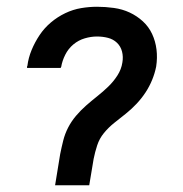

<svg xmlns="http://www.w3.org/2000/svg" viewBox="-20 -548 540 568"><path d="M143 0 158 -92Q162 -112 167 -132Q172 -152 181.5 -170.5Q191 -189 205 -205.5Q219 -222 235 -236Q251 -250 268 -263.5Q285 -277 300.5 -292Q316 -307 327.5 -325Q339 -343 342 -363Q345 -380 341 -395.5Q337 -411 326 -421.5Q315 -432 299.5 -436Q284 -440 267 -440Q249 -440 230.5 -434.5Q212 -429 197 -416.5Q182 -404 173 -386Q164 -368 161 -350Q160 -350 160 -349Q160 -348 160 -347H60Q60 -349 60 -350.5Q60 -352 61 -353Q64 -377 73.5 -400Q83 -423 97 -444Q111 -465 130.5 -481.5Q150 -498 173 -509Q196 -520 220 -524Q244 -528 267 -528Q292 -528 317 -524.5Q342 -521 363.5 -511Q385 -501 402.5 -485Q420 -469 430 -447.5Q440 -426 443 -401.5Q446 -377 442 -351Q438 -331 430 -311.5Q422 -292 410.5 -274.5Q399 -257 384 -241Q369 -225 352 -211.5Q335 -198 318 -184.5Q301 -171 287.5 -154.5Q274 -138 267.5 -118Q261 -98 257 -78L244 0Z"/></svg>

Font: Iosevka SS04 Semibold Oblique
Style: Regular
Weight: 600
Italic angle: -9°
Monospace: yes
Designer: Belleve Invis
Foundry: Belleve Invis
Version: Version 19.0.0; ttfautohint (v1.8.4)